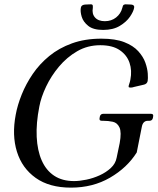

<svg xmlns="http://www.w3.org/2000/svg" viewBox="-20 -848 722 879"><path d="M160 -360Q145 -284 148 -221.5Q151 -159 171 -113.5Q191 -68 228 -43.5Q265 -19 319 -19Q344 -19 375.5 -25.5Q407 -32 436.5 -45.5Q466 -59 487.5 -79Q509 -99 514 -126L528 -193Q537 -243 527 -264.5Q517 -286 496.5 -290.5Q476 -295 453 -295H446Q433 -295 436 -308L437 -314Q440 -327 453 -327H671Q684 -327 681 -314L680 -308Q677 -295 664 -295H657Q634 -295 629 -266L606 -150Q562 -80 483.5 -34.5Q405 11 305 11Q206 11 143.5 -33.5Q81 -78 57.5 -153.5Q34 -229 52 -323Q60 -367 79.5 -415.5Q99 -464 130 -509.5Q161 -555 205.5 -591.5Q250 -628 309.5 -649.5Q369 -671 444 -671Q508 -671 549 -655Q590 -639 613 -613.5Q636 -588 645.5 -561Q655 -534 656.5 -511Q658 -488 656 -477Q653 -463 637 -460L594 -450Q591 -449 587 -448Q583 -447 579 -447Q574 -447 571 -448Q568 -449 569 -455Q570 -460 572.5 -466.5Q575 -473 577 -484Q585 -525 573 -560.5Q561 -596 528 -618.5Q495 -641 439 -641Q381 -641 333.5 -613.5Q286 -586 250 -543Q214 -500 191 -451.5Q168 -403 160 -360ZM452 -711Q407 -711 384 -729.5Q361 -748 354 -771.5Q347 -795 350 -812Q351 -819 355.5 -822.5Q360 -826 368 -827Q371 -827 378 -827.5Q385 -828 390 -828Q400 -829 403 -826Q406 -823 405 -812Q400 -785 415 -768Q430 -751 460 -751Q490 -751 511.5 -768Q533 -785 540 -812Q542 -823 546.5 -826Q551 -829 560 -828Q565 -828 572 -827.5Q579 -827 582 -827Q597 -825 594 -812Q591 -795 575 -771.5Q559 -748 528.5 -729.5Q498 -711 452 -711Z"/></svg>

Font: Young Serif Light
Style: Italic
Weight: 300
Italic angle: -10.979°
Designer: Bastien Sozeau
Foundry: NBR — Bastien Sozeau
Version: Version 5.001